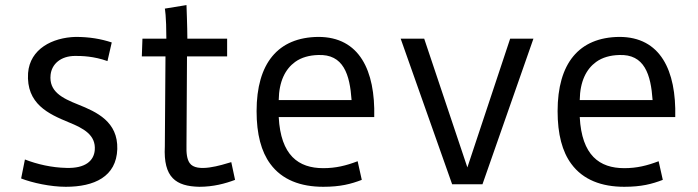

<svg xmlns="http://www.w3.org/2000/svg" viewBox="-20 -715 2708 745"><path d="M62 -22.5C106 -5.4 176.3 9.8 235.4 9.8C345.7 9.8 431.6 -29.3 435.1 -136.7C438 -242.7 356 -280.3 282.7 -309.6C220.2 -334.5 169.4 -360.4 176.3 -424.8C180.7 -465.8 214.8 -498 272 -498C297.9 -498 343.3 -497.1 397 -478L413.6 -550.3C371.6 -564 327.6 -571.8 273.4 -571.8C183.6 -569.3 96.2 -525.4 88.9 -431.6C81.1 -311.5 169.4 -272.5 246.1 -240.7C305.2 -216.8 352.5 -190.9 347.7 -132.3C344.2 -91.8 312 -61 237.3 -63.5C181.6 -64.5 124 -77.6 76.7 -96.2L62 -22.5Z M619.6 -147C613.3 -25.9 662.6 7.8 753.4 9.8C807.1 9.8 853.5 -2.4 892.1 -17.1L877.4 -85.9C839.8 -74.7 742.7 -43 715.8 -82.5C705.6 -97.2 702.6 -119.6 703.6 -152.3L705.6 -496.1H861.3V-564.9H707C707 -606 703.6 -695.3 703.6 -695.3L619.6 -681.6C619.6 -681.6 625.5 -654.3 625.5 -564.9H532.7L530.3 -496.1H622.1Z M1028.8 -79.1C1074.2 -17.1 1146.5 9.8 1234.4 9.8C1300.8 9.8 1341.8 -1 1383.8 -17.1L1367.7 -89.4C1322.8 -72.3 1283.2 -62.5 1234.4 -62.5C1138.2 -62.5 1069.3 -111.8 1061.5 -260.7H1432.1C1436.5 -441.9 1374.5 -571.8 1215.3 -571.8C1058.1 -570.3 975.6 -468.8 975.6 -283.7C975.6 -194.3 993.7 -126.5 1028.8 -79.1ZM1061.5 -326.7C1062.5 -399.9 1087.4 -447.3 1125 -474.6C1149.9 -492.7 1181.2 -500.5 1213.4 -501.5C1313.5 -506.3 1337.4 -424.8 1344.2 -326.7Z M1734.4 0H1852.1L2049.8 -564.9H1959.5L1793.5 -65.4L1626 -564.9H1534.7Z M2196.8 -79.1C2242.2 -17.1 2314.5 9.8 2402.3 9.8C2468.8 9.8 2509.8 -1 2551.8 -17.1L2535.6 -89.4C2490.7 -72.3 2451.2 -62.5 2402.3 -62.5C2306.2 -62.5 2237.3 -111.8 2229.5 -260.7H2600.1C2604.5 -441.9 2542.5 -571.8 2383.3 -571.8C2226.1 -570.3 2143.6 -468.8 2143.6 -283.7C2143.6 -194.3 2161.6 -126.5 2196.8 -79.1ZM2229.5 -326.7C2230.5 -399.9 2255.4 -447.3 2293 -474.6C2317.9 -492.7 2349.1 -500.5 2381.3 -501.5C2481.4 -506.3 2505.4 -424.8 2512.2 -326.7Z"/></svg>

Font: Duru Sans
Style: Regular
Weight: 400
Designer: Onur Yazıcıgil
Foundry: Onur Yazıcıgil
Version: Version 1.002